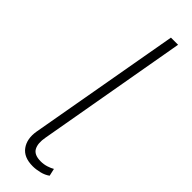

<svg xmlns="http://www.w3.org/2000/svg" viewBox="-256 -747 760 760"><g transform="rotate(45 124.0 -366.5)"><path d="M143 7Q93 7 71 -23.5Q49 -54 57 -101L170 -740H210L99 -109Q92 -72 103.5 -50.5Q115 -29 152 -29Q169 -29 184.5 -34Q200 -39 210 -45L217 -14Q202 -3 181.5 2Q161 7 143 7Z"/></g></svg>

Font: Livvic ExtraLight
Style: Italic
Weight: 275
Italic angle: -10°
Designer: Jacques Le Bailly, Baron von Fonthausen
Version: Version 1.001; ttfautohint (v1.8.2)